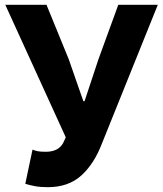

<svg xmlns="http://www.w3.org/2000/svg" viewBox="-20 -763 675 797"><path d="M178 14Q146 14 123.5 9.5Q101 5 85 0L115 -142Q124 -138 135.5 -135.5Q147 -133 170 -133Q195 -133 213 -141.5Q231 -150 242 -169L253 -193L2 -743H173L265 -518L326 -343H331L389 -518L471 -743H635L403 -167Q371 -83 317.5 -34.5Q264 14 178 14Z"/></svg>

Font: Noto Sans JP ExtraBold
Style: Regular
Weight: 800
Designer: Ryoko NISHIZUKA  (kana, bopomofo & ideographs); Paul D. Hunt (Latin, Greek & Cyrillic); Sandoll Communications , Soo-you
Foundry: Adobe
Version: Version 2.004-H2;hotconv 1.0.118;makeotfexe 2.5.65603